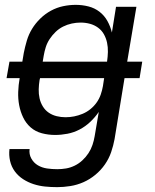

<svg xmlns="http://www.w3.org/2000/svg" viewBox="-20 -548 640 791"><path d="M216 223Q190 223 165.5 220.5Q141 218 118 210.5Q95 203 75 190Q55 177 41 158Q27 139 21.5 115Q16 91 19 66H102Q99 87 109 105Q119 123 136 133Q153 143 173.5 146Q194 149 216 149Q234 149 252 146Q270 143 287.5 134.5Q305 126 319.5 112.5Q334 99 344.5 83Q355 67 361 49Q367 31 370 13L387 -87Q372 -65 352 -46Q332 -27 308 -14.5Q284 -2 258 3Q232 8 207 8Q179 8 152.5 1Q126 -6 106.5 -23Q87 -40 75.5 -64Q64 -88 59 -114.5Q54 -141 55 -169.5Q56 -198 61 -226H7L19 -294H72L78 -330Q83 -355 90.5 -380.5Q98 -406 112 -429Q126 -452 146 -471.5Q166 -491 190 -504Q214 -517 240 -522.5Q266 -528 292 -528Q319 -528 344.5 -521.5Q370 -515 390 -499.5Q410 -484 422.5 -461.5Q435 -439 441 -414L458 -520H542L504 -294H566L555 -226H493L452 25Q447 52 438 78.5Q429 105 412.5 129Q396 153 373 172Q350 191 324 202.5Q298 214 270 218.5Q242 223 216 223ZM156 -294H421Q424 -314 424.5 -334Q425 -354 421 -372.5Q417 -391 408 -407Q399 -423 384 -434Q369 -445 350.5 -450Q332 -455 312 -455Q294 -455 275.5 -451Q257 -447 240 -438.5Q223 -430 209 -416.5Q195 -403 184.5 -387Q174 -371 168.5 -353.5Q163 -336 160 -318ZM250 -65Q268 -65 285.5 -68.5Q303 -72 320 -79Q337 -86 352 -98Q367 -110 378 -125.5Q389 -141 395 -158.5Q401 -176 404 -193Q405 -201 406.5 -209.5Q408 -218 409 -226H145L143 -218Q140 -199 139.5 -180Q139 -161 143 -143Q147 -125 156.5 -109.5Q166 -94 180.5 -84Q195 -74 213 -69.5Q231 -65 250 -65Z"/></svg>

Font: Iosevka SS04 Extended
Style: Italic
Weight: 400
Width: 7
Italic angle: -9°
Monospace: yes
Designer: Belleve Invis
Foundry: Belleve Invis
Version: Version 19.0.0; ttfautohint (v1.8.4)